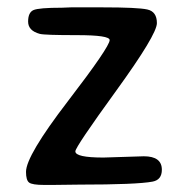

<svg xmlns="http://www.w3.org/2000/svg" viewBox="-20 -512 515 530"><path d="M426.8 -43.5Q426.8 -15.6 401.4 -10.7Q357.9 -2.4 199.2 -2.4L126 -1.5H102.1Q68.8 -1.5 60.3 -8.1Q51.8 -14.6 51.8 -37.6Q51.8 -82 167.2 -232.4Q282.7 -382.8 282.7 -401.4Q282.7 -415 192.6 -415Q102.5 -415 89.8 -418.5Q57.6 -427.2 57.6 -452.4Q57.6 -477.5 72.3 -484.1Q86.9 -490.7 150.9 -490.7L175.8 -491.7H261.7Q360.4 -491.7 386.7 -485.8Q413.1 -480 413.1 -448.2Q413.1 -416.5 300.5 -261.2Q188 -106 188 -94.2Q188 -77.1 265.6 -77.1L377 -80.6Q426.8 -80.6 426.8 -43.5Z"/></svg>

Font: Averia Sans Libre
Style: Regular
Weight: 400
Version: Version 1.002